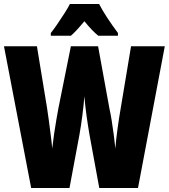

<svg xmlns="http://www.w3.org/2000/svg" viewBox="-20 -947 850 967"><path d="M810 -714 675 0H480L431 -267Q423 -313 416 -363Q409 -413 405 -462Q402 -422 395 -367Q388 -312 380 -268L330 0H137L0 -714H166L217 -403Q221 -379 225.5 -344Q230 -309 235 -271Q240 -233 243 -199Q247 -235 252.5 -273Q258 -311 264 -345Q270 -379 274 -401L337 -714H474L531 -401Q537 -375 542.5 -340Q548 -305 553 -268Q558 -231 561 -199Q564 -240 571.5 -295.5Q579 -351 588 -402L640 -714ZM479 -927Q513 -862 574 -781V-767H475Q445 -791 405 -840Q361 -787 337 -767H236V-781Q250 -798 269 -826Q288 -854 306 -882Q324 -910 332 -927Z"/></svg>

Font: Noto Sans Sinhala UI ExtraCondensed Black
Style: Regular
Weight: 900
Width: 2
Designer: Jelle Bosma - Monotype Design Team
Foundry: Monotype Imaging Inc.
Version: Version 2.006; ttfautohint (v1.8.4.7-5d5b)